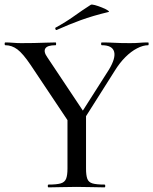

<svg xmlns="http://www.w3.org/2000/svg" viewBox="-22 -808 661 828"><path d="M306 -285 448 -508Q478 -558 470 -585.5Q462 -613 417 -613Q414 -613 414 -619Q414 -625 417 -625Q446 -625 471.5 -623.5Q497 -622 539 -622Q564 -622 579.5 -623.5Q595 -625 617 -625Q619 -625 619 -619Q619 -613 617 -613Q595 -613 569 -599.5Q543 -586 518.5 -561.5Q494 -537 473 -503L325 -269ZM281 -272 110 -528Q77 -577 53 -595Q29 -613 1 -613Q-2 -613 -2 -619Q-2 -625 1 -625Q17 -625 35 -623.5Q53 -622 69 -622Q97 -622 124 -622.5Q151 -623 175.5 -624Q200 -625 218 -625Q220 -625 220 -619Q220 -613 218 -613Q182 -613 173.5 -599Q165 -585 182 -561L344 -318ZM269 -310 349 -319V-81Q349 -52 354.5 -37Q360 -22 377 -17Q394 -12 429 -12Q432 -12 432 -6Q432 0 429 0Q405 0 374.5 -1Q344 -2 308 -2Q274 -2 242.5 -1Q211 0 187 0Q184 0 184 -6Q184 -12 187 -12Q222 -12 239.5 -17Q257 -22 263 -37Q269 -52 269 -81ZM223 -679Q219 -677 217 -682.5Q215 -688 218 -689Q262 -713 297.5 -738.5Q333 -764 369 -787Q373 -790 387.5 -786Q402 -782 418 -775.5Q434 -769 443 -763Q452 -757 445 -756Q378 -740 326 -721Q274 -702 223 -679Z"/></svg>

Font: Cormorant Light Medium
Style: Regular
Weight: 500
Version: Version 4.000